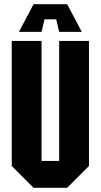

<svg xmlns="http://www.w3.org/2000/svg" viewBox="-20 -895 480 915"><path d="M36 -104V-700H178V-128H262V-700H404V-104L300 0H140ZM178 -743H70L140 -875H300L370 -743H262L248 -803H192Z"/></svg>

Font: Tektur Condensed SemiBold
Style: Regular
Weight: 600
Width: 3
Designer: Adam Jagosz
Foundry: Adam Jagosz
Version: Version 1.005;gftools[0.9.30]